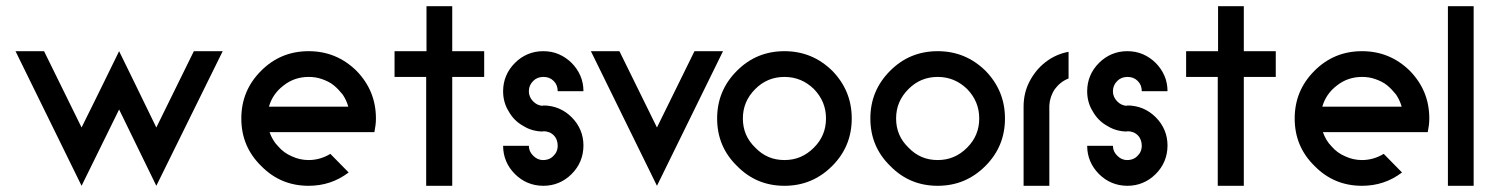

<svg xmlns="http://www.w3.org/2000/svg" viewBox="-20 -599 4801 619"><path d="M243 0 364 -246 484 0 698 -434H605L484 -188L410 -340L364 -434L318 -340L288 -279L243 -188L122 -434H30Z M975 0C1023 0 1066 -14 1104 -43L1045 -103C1024 -90 1000 -83 975 -83C956 -83 938 -87 921 -95C904 -102 889 -113 877 -127C864 -140 855 -156 849 -173H1187C1190 -188 1192 -202 1192 -217C1192 -277 1171 -328 1129 -371C1086 -413 1035 -434 975 -434C915 -434 864 -413 822 -371C779 -328 758 -277 758 -217C758 -157 779 -106 822 -64C864 -21 915 0 975 0ZM847 -255C855 -283 871 -306 895 -324C918 -342 945 -351 975 -351C990 -351 1004 -349 1018 -344C1032 -339 1045 -333 1056 -324C1067 -315 1076 -305 1085 -294C1093 -282 1099 -269 1103 -255Z M1354 0H1438V-351H1541V-434H1438V-579H1355V-434H1252V-351H1354Z M1732 0C1767 0 1798 -13 1823 -38C1848 -63 1861 -94 1861 -130C1861 -165 1848 -196 1823 -221C1798 -246 1767 -259 1731 -259V-258C1718 -258 1708 -263 1699 -272C1690 -281 1685 -292 1685 -305C1685 -318 1690 -329 1699 -338C1708 -347 1719 -351 1732 -351C1745 -351 1756 -347 1765 -338C1774 -329 1778 -318 1778 -305H1861C1861 -322 1858 -339 1851 -355C1844 -371 1834 -385 1823 -396C1812 -407 1798 -417 1782 -424C1766 -431 1749 -434 1731 -434C1696 -434 1665 -421 1640 -396C1615 -371 1602 -340 1602 -305C1602 -281 1608 -259 1620 -240C1631 -220 1647 -204 1667 -193C1686 -181 1708 -175 1731 -175V-176C1744 -176 1756 -172 1765 -163C1774 -154 1778 -142 1778 -129C1778 -121 1776 -113 1772 -106C1767 -99 1762 -93 1755 -89C1748 -85 1740 -83 1731 -83C1718 -83 1708 -88 1699 -97C1690 -106 1685 -116 1685 -129H1602C1602 -94 1615 -63 1640 -38C1665 -13 1696 0 1732 0Z M2098 0 2311 -434H2219L2098 -188L1977 -434H1885Z M2509 0C2569 0 2620 -21 2663 -64C2705 -106 2726 -157 2726 -217C2726 -277 2705 -328 2663 -371C2620 -413 2569 -434 2509 -434C2449 -434 2398 -413 2356 -371C2313 -328 2292 -277 2292 -217C2292 -157 2313 -106 2356 -64C2398 -21 2449 0 2509 0ZM2509 -83C2472 -83 2441 -96 2415 -123C2388 -149 2375 -180 2375 -217C2375 -254 2388 -285 2415 -312C2441 -338 2472 -351 2509 -351C2546 -351 2577 -338 2604 -312C2630 -285 2643 -254 2643 -217C2643 -180 2630 -149 2604 -123C2577 -96 2546 -83 2509 -83Z M3003 0C3063 0 3114 -21 3157 -64C3199 -106 3220 -157 3220 -217C3220 -277 3199 -328 3157 -371C3114 -413 3063 -434 3003 -434C2943 -434 2892 -413 2850 -371C2807 -328 2786 -277 2786 -217C2786 -157 2807 -106 2850 -64C2892 -21 2943 0 3003 0ZM3003 -83C2966 -83 2935 -96 2909 -123C2882 -149 2869 -180 2869 -217C2869 -254 2882 -285 2909 -312C2935 -338 2966 -351 3003 -351C3040 -351 3071 -338 3098 -312C3124 -285 3137 -254 3137 -217C3137 -180 3124 -149 3098 -123C3071 -96 3040 -83 3003 -83Z M3280 0H3363V-103V-252V-253V-255V-257V-258V-259C3364 -278 3370 -296 3381 -312C3392 -327 3407 -339 3425 -346V-432C3398 -427 3373 -416 3351 -399C3329 -382 3312 -361 3299 -336C3286 -311 3280 -284 3280 -255Z M3615 0C3650 0 3681 -13 3706 -38C3731 -63 3744 -94 3744 -130C3744 -165 3731 -196 3706 -221C3681 -246 3650 -259 3614 -259V-258C3601 -258 3591 -263 3582 -272C3573 -281 3568 -292 3568 -305C3568 -318 3573 -329 3582 -338C3591 -347 3602 -351 3615 -351C3628 -351 3639 -347 3648 -338C3657 -329 3661 -318 3661 -305H3744C3744 -322 3741 -339 3734 -355C3727 -371 3717 -385 3706 -396C3695 -407 3681 -417 3665 -424C3649 -431 3632 -434 3614 -434C3579 -434 3548 -421 3523 -396C3498 -371 3485 -340 3485 -305C3485 -281 3491 -259 3503 -240C3514 -220 3530 -204 3550 -193C3569 -181 3591 -175 3614 -175V-176C3627 -176 3639 -172 3648 -163C3657 -154 3661 -142 3661 -129C3661 -121 3659 -113 3655 -106C3650 -99 3645 -93 3638 -89C3631 -85 3623 -83 3614 -83C3601 -83 3591 -88 3582 -97C3573 -106 3568 -116 3568 -129H3485C3485 -94 3498 -63 3523 -38C3548 -13 3579 0 3615 0Z M3906 0H3990V-351H4093V-434H3990V-579H3907V-434H3804V-351H3906Z M4371 0C4419 0 4462 -14 4500 -43L4441 -103C4420 -90 4396 -83 4371 -83C4352 -83 4334 -87 4317 -95C4300 -102 4285 -113 4273 -127C4260 -140 4251 -156 4245 -173H4583C4586 -188 4588 -202 4588 -217C4588 -277 4567 -328 4525 -371C4482 -413 4431 -434 4371 -434C4311 -434 4260 -413 4218 -371C4175 -328 4154 -277 4154 -217C4154 -157 4175 -106 4218 -64C4260 -21 4311 0 4371 0ZM4243 -255C4251 -283 4267 -306 4291 -324C4314 -342 4341 -351 4371 -351C4386 -351 4400 -349 4414 -344C4428 -339 4441 -333 4452 -324C4463 -315 4472 -305 4481 -294C4489 -282 4495 -269 4499 -255Z M4648 0H4731V-579H4648Z"/></svg>

Font: Kunika
Style: Regular
Weight: 400
Designer: Leo Kuroshita
Foundry: kurogedelic
Version: Version 1.000;PS 001.000;hotconv 1.0.88;makeotf.lib2.5.64775